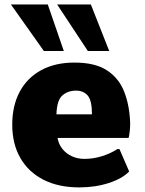

<svg xmlns="http://www.w3.org/2000/svg" viewBox="-20 -812 635 842"><path d="M327.6 9.8Q236.3 9.8 170.4 -23.9Q104.5 -57.6 69.1 -119.4Q33.7 -181.2 33.7 -265.1Q33.7 -348.6 66.4 -409.7Q99.1 -470.7 160.4 -504.2Q221.7 -537.6 306.6 -537.6Q396.5 -537.6 448.7 -503.7Q501 -469.7 524.4 -410.4Q547.9 -351.1 550.8 -273.9Q550.8 -253.4 549.3 -239.5Q547.9 -225.6 546.4 -217.8Q544.9 -210 543.9 -207H232.4Q236.8 -180.7 252.9 -159.9Q269 -139.2 294.2 -127.2Q319.3 -115.2 350.1 -115.2Q389.2 -115.2 427 -127Q464.8 -138.7 494.6 -158.2H503.9L546.4 -60.1Q516.6 -28.8 457.3 -9.5Q397.9 9.8 327.6 9.8ZM227.5 -310.5H383.3Q383.3 -371.6 364.5 -393.1Q345.7 -414.6 313.5 -414.6Q278.3 -414.6 253.9 -393.8Q229.5 -373 227.5 -310.5ZM172.4 -588.4 27.8 -792.5H189.5L259.8 -588.4ZM365.2 -588.4 230.5 -792.5H378.4L459 -588.4Z"/></svg>

Font: Comme Black
Style: Regular
Weight: 900
Version: Version 1.000;gftools[0.9.27]